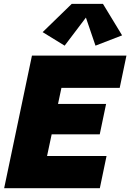

<svg xmlns="http://www.w3.org/2000/svg" viewBox="-20 -998 690 1018"><path d="M2 0 149.4 -703.1H650.4L614.7 -532.2H305.7L287.6 -446.8H542.5L508.8 -285.6H253.9L229.5 -170.9H544.9L509.3 0ZM322.8 -755.9 206.1 -827.6 360.4 -977.5H525.9L627.4 -810.5L486.3 -755.9L435.5 -904.8Z"/></svg>

Font: Schibsted Grotesk Black
Style: Italic
Weight: 900
Italic angle: -12°
Designer: Bakken & Baeck AS, Henrik Kongsvoll
Foundry: Schibsted ASA
Version: Version 1.100;gftools[0.9.25]